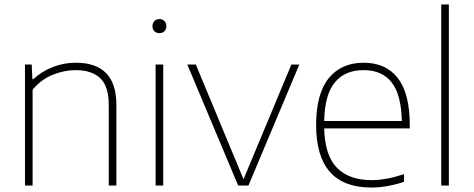

<svg xmlns="http://www.w3.org/2000/svg" viewBox="-20 -828 2115 857"><path d="M91.5 -540H121.5L124.5 -474.5H128.5Q167 -510 216 -529Q265 -548 318.5 -548Q499.5 -548 499.5 -359.5V0H465.5V-360Q465.5 -442.5 427.5 -478.8Q389.5 -515 318 -515Q266.5 -515 214.8 -494Q163 -473 125.5 -427.5V0H91.5Z M674.5 0V-540H708.5V0ZM660.5 -711Q660.5 -725 669.2 -734Q678 -743 691.5 -743Q705 -743 713.8 -734Q722.5 -725 722.5 -711Q722.5 -697 713.8 -688.5Q705 -680 691.5 -680Q678 -680 669.2 -688.5Q660.5 -697 660.5 -711Z M1280.5 -540H1316L1089 0H1043L816 -540H854L1067 -28Z M1809 -255H1427Q1430 -134 1484 -79Q1538 -24 1639 -24Q1701.5 -24 1783.5 -50.5V-16.5Q1707.5 9 1637 9Q1391 9 1391 -270Q1391 -409.5 1447.2 -478.8Q1503.5 -548 1603 -548Q1702.5 -548 1755.8 -479.2Q1809 -410.5 1809 -270ZM1427 -288H1773.5Q1771 -406 1728 -460.5Q1685 -515 1603 -515Q1520 -515 1474.8 -460.5Q1429.5 -406 1427 -288Z M1949.5 0V-808H1983.5V0Z"/></svg>

Font: Encode Sans Semi Expanded Thin
Style: Regular
Weight: 250
Width: 6
Designer: Multiple Designers
Foundry: Impallari Type
Version: Version 2.000